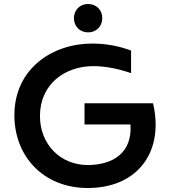

<svg xmlns="http://www.w3.org/2000/svg" viewBox="-20 -931 851 961"><path d="M419 10C632 10 759 -121 759 -307C759 -341 755 -377 746 -414H403V-308H633C643 -167 546 -105 419 -105C282 -105 180 -209 180 -350C180 -510 305 -600 447 -600C510 -600 574 -586 636 -565V-678C575 -701 509 -713 441 -713C243 -713 52 -588 52 -354C52 -148 198 10 419 10ZM421 -769C462 -769 492 -799 492 -840C492 -881 462 -911 421 -911C380 -911 350 -881 350 -840C350 -799 380 -769 421 -769Z"/></svg>

Font: Chess Sans SemiBold
Style: Regular
Weight: 600
Designer: Wolf Bōese
Foundry: Wolf Bōese
Version: Version 7.223;Glyphs 3.3 (3306)